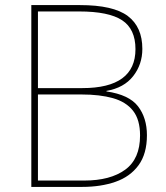

<svg xmlns="http://www.w3.org/2000/svg" viewBox="-20 -734 653 754"><path d="M294 -714Q425 -714 482 -671Q539 -628 539 -542Q539 -481 503 -435Q467 -389 398 -377V-375Q487 -362 522 -316.5Q557 -271 557 -203Q557 -130 524 -85Q491 -40 433.5 -20Q376 0 303 0H103V-714ZM303 -388Q512 -388 512 -541Q512 -620 459.5 -654.5Q407 -689 291 -689H129V-388ZM129 -363V-25H311Q413 -25 471.5 -67.5Q530 -110 530 -202Q530 -264 502.5 -299Q475 -334 423.5 -348.5Q372 -363 300 -363Z"/></svg>

Font: Noto Sans Tamil Thin
Style: Regular
Weight: 100
Designer: Jelle Bosma - Monotype Design Team
Foundry: Monotype Imaging Inc.
Version: Version 2.004; ttfautohint (v1.8.4.7-5d5b)